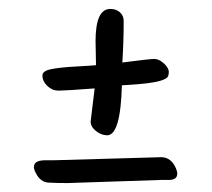

<svg xmlns="http://www.w3.org/2000/svg" viewBox="-20 -499 475 430"><path d="M183 -227 192 -301Q125 -296 111 -296Q97 -296 86 -306.5Q75 -317 75 -330Q75 -340 94 -344Q113 -348 149.5 -350Q186 -352 195 -353L194 -407Q194 -479 227 -479Q240 -479 248.5 -471.5Q257 -464 257 -452Q257 -406 254 -359Q315 -367 325.5 -367Q336 -367 347 -357Q358 -347 358 -338Q358 -329 354.5 -325.5Q351 -322 343.5 -319.5Q336 -317 328.5 -315.5Q321 -314 309.5 -312.5Q298 -311 290 -310.5Q282 -310 270 -309Q258 -308 253 -308Q250 -196 220 -196Q207 -196 195 -205.5Q183 -215 183 -227ZM98 -140 342 -147Q364 -146 374 -122Q377 -115 377 -110Q377 -95 355 -96Q348 -96 340 -96L131 -89Q108 -89 89 -90Q70 -91 60 -112Q56 -119 56 -125Q56 -139 78 -140Q87 -140 98 -140Z"/></svg>

Font: Handlee
Style: Regular
Weight: 400
Designer: Joe Prince
Foundry: Joe Prince
Version: Version 1.001